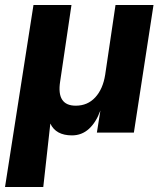

<svg xmlns="http://www.w3.org/2000/svg" viewBox="-40 -527 647 763"><path d="M-20 216 93 -507H244L199 -203Q184 -107 261 -107Q308 -107 338.5 -140Q369 -173 378 -230L419 -507H570L492 0H345L359 -88Q342 -41 313.5 -15Q285 11 246 11Q182 11 160 -36L132 216Z"/></svg>

Font: Mulish ExtraBold
Style: Italic
Weight: 800
Italic angle: -9°
Designer: Vernon Adams
Foundry: Vernon Adams
Version: Version 3.603; ttfautohint (v1.8.3)